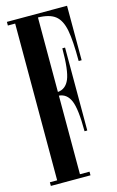

<svg xmlns="http://www.w3.org/2000/svg" viewBox="-113 -767 495 814"><g transform="rotate(-15 134.5 -360.0)"><path d="M269 -481H256Q256 -571 247 -617Q238 -663 213 -683Q188 -703 137 -704V-377Q172 -380 187.5 -417Q203 -454 203 -551H215V-187H203Q203 -284 187.5 -321Q172 -358 137 -361V-16H179V0H5V-16H37V-704H5V-720H269Z"/></g></svg>

Font: FFF_Magyar-Nemzet Bold
Style: Regular
Weight: 700
Width: 2
Designer: bBox Type GmbH
Foundry: bBox Type GmbH
Version: Version 0.004